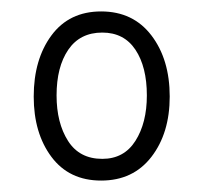

<svg xmlns="http://www.w3.org/2000/svg" viewBox="-20 -750 356 336"><path d="M157 -434Q101 -434 70 -475.5Q39 -517 39 -581Q39 -646 70 -688Q101 -730 157 -730Q213 -730 245 -688Q277 -646 277 -581Q277 -517 245 -475.5Q213 -434 157 -434ZM159 -472Q197 -472 217 -503.5Q237 -535 237 -583Q237 -633 217 -663Q197 -693 159 -693Q120 -693 99.5 -663Q79 -633 79 -583Q79 -535 99 -503.5Q119 -472 159 -472Z"/></svg>

Font: Noto Serif ExtraCondensed
Style: Regular
Weight: 400
Width: 2
Designer: Monotype Design Team
Foundry: Monotype Imaging Inc.
Version: Version 2.015